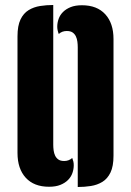

<svg xmlns="http://www.w3.org/2000/svg" viewBox="-20 -748 524 768"><path d="M291 -559Q291 -570 289.5 -581.5Q288 -593 283.5 -602.5Q279 -612 270.5 -618Q262 -624 247 -624Q228 -624 215 -612Q209 -628 209 -641Q209 -657 214.5 -672.5Q220 -688 232 -700Q244 -712 262.5 -719.5Q281 -727 308 -727Q368 -727 401 -691Q434 -655 434 -592V-125Q434 -83 422 -58Q410 -33 389.5 -20.5Q369 -8 343.5 -4Q318 0 291 0ZM193 -169Q193 -158 194.5 -146.5Q196 -135 200.5 -125.5Q205 -116 213.5 -110Q222 -104 237 -104Q255 -104 269 -116Q272 -108 273.5 -101.5Q275 -95 275 -87Q275 -71 269.5 -55.5Q264 -40 252 -28Q240 -16 221.5 -8.5Q203 -1 176 -1Q116 -1 83 -37Q50 -73 50 -136V-603Q50 -645 62 -670Q74 -695 94.5 -707.5Q115 -720 140.5 -724Q166 -728 193 -728Z"/></svg>

Font: Kenia
Style: Regular
Weight: 400
Designer: Julia Petretta
Foundry: Julia Petretta
Version: Version 1.001